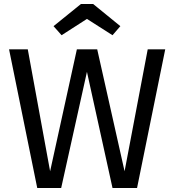

<svg xmlns="http://www.w3.org/2000/svg" viewBox="-20 -934 866 954"><path d="M661 0H539L412 -577L284 0H165L25 -689H118L229 -83L362 -689H463L599 -83L714 -689H801ZM246 -804 382 -914H443L578 -804L539 -759L412 -840L286 -759Z"/></svg>

Font: Wolseley Sans
Style: Regular
Weight: 400
Designer: Carrois Corporate & Edenspiekermann AG
Foundry: Carrois Corporate GbR & Edenspiekermann AG
Version: Version 4.202